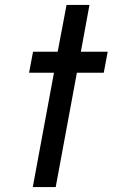

<svg xmlns="http://www.w3.org/2000/svg" viewBox="-20 -759 457 779"><path d="M199 -464H98L114 -549H214L250 -739H343L308 -549H417L401 -464H292L206 0H113Z"/></svg>

Font: Involve Medium Oblique
Style: Italic
Weight: 500
Italic angle: -10.5°
Designer: Stefan Peev
Foundry: Context Ltd.
Version: Version 1.001